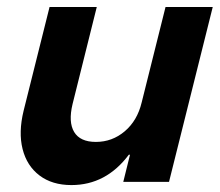

<svg xmlns="http://www.w3.org/2000/svg" viewBox="-20 -520 628 549"><path d="M184.2 9.2Q129.2 9.2 92.9 -18.3Q56.7 -45.8 44.6 -93.8Q32.5 -141.7 47.5 -203.3L121.7 -500H256.7L187.5 -222.5Q175 -170.8 192.1 -142.5Q209.2 -114.2 254.2 -114.2Q300.8 -114.2 336.7 -144.6Q372.5 -175 385 -226.7L453.3 -500H588.3L463.3 0H332.5L351.7 -77.5H348.3Q283.3 9.2 184.2 9.2Z"/></svg>

Font: Funnel Sans Light
Style: Bold Italic
Weight: 700
Italic angle: -14.036°
Version: Version 1.000